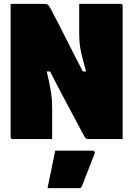

<svg xmlns="http://www.w3.org/2000/svg" viewBox="-20 -720 690 994"><path d="M250 0H46Q35 0 35 -11V-700H203Q218 -700 225 -697Q232 -694 240 -679Q283 -598 323 -518Q363 -438 409 -350H426Q410 -405 402 -439.5Q394 -474 392 -499.5Q390 -525 390 -553V-700H604Q615 -700 615 -689V0H437Q429 0 425 -3Q421 -6 414 -19Q383 -77 355 -129.5Q327 -182 298.5 -235.5Q270 -289 239 -350H222Q235 -294 241 -260.5Q247 -227 248.5 -203.5Q250 -180 250 -155ZM266 60H460Q466 60 469 64.5Q472 69 470 75Q452 122 437.5 158Q423 194 404 244Q403 248 399.5 251Q396 254 389 254H226Q237 200 246 157.5Q255 115 266 60Z"/></svg>

Font: Recursive Sn Lnr St XBk
Style: Regular
Weight: 1000
Version: Version 1.079;hotconv 1.0.112;makeotfexe 2.5.65598; ttfautoh